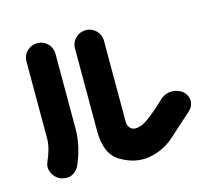

<svg xmlns="http://www.w3.org/2000/svg" viewBox="-91 -709 961 844"><g transform="rotate(-15 390.0 -287.0)"><path d="M144.5 -593.8Q170.9 -592.8 189.5 -574.7Q208 -556.6 209 -530.3V-180.7Q208 -106.4 172.9 -25.4Q144.5 25.4 87.9 6.8Q63.5 -4.9 52.2 -29.3Q41 -53.7 51.8 -78.1Q77.1 -134.8 77.1 -176.8V-530.3Q78.1 -557.6 97.7 -575.7Q117.2 -593.8 144.5 -593.8ZM365.2 -593.8Q391.6 -592.8 410.2 -574.7Q428.7 -556.6 429.7 -530.3V-156.2Q429.7 -141.6 441.4 -128.9Q458 -112.3 493.2 -126Q528.3 -139.6 611.3 -218.8Q633.8 -236.3 661.6 -235.4Q689.5 -234.4 710 -217.8Q729.5 -198.2 729.5 -174.3Q729.5 -150.4 710 -131.8L597.7 -31.2Q547.9 8.8 486.3 18.1Q424.8 27.3 361.3 -9.3Q297.9 -45.9 297.9 -151.4V-530.3Q298.8 -557.6 318.4 -575.7Q337.9 -593.8 365.2 -593.8Z"/></g></svg>

Font: Nico Moji
Style: Regular
Weight: 400
Version: Version 1.02